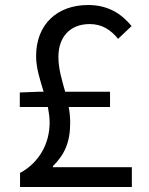

<svg xmlns="http://www.w3.org/2000/svg" viewBox="-20 -746 595 766"><path d="M191 -79V-83C237 -129 260 -177 260 -256C260 -278 258 -299 254 -319H419V-380H240C227 -427 213 -471 213 -519C213 -597 258 -650 338 -650C388 -650 423 -626 451 -591L505 -642C465 -691 411 -726 332 -726C207 -726 124 -648 124 -522C124 -474 140 -427 154 -380H134L59 -377V-319H171C175 -298 178 -278 178 -257C178 -173 136 -97 60 -56V0H506V-79Z"/></svg>

Font: Squished Noto Sans CJK JP Regular
Style: Regular
Weight: 400
Designer: Ryoko NISHIZUKA (kana & ideographs); Paul D. Hunt (Latin, Greek & Cyrillic); Wenlong ZHANG (bopomofo); Sandoll Communica
Foundry: Adobe Systems Incorporated
Version: Version 1.004;PS 1.004;hotconv 1.0.82;makeotf.lib2.5.63406